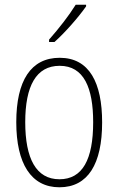

<svg xmlns="http://www.w3.org/2000/svg" viewBox="-20 -877 502 814"><path d="M345 -850V-857H301C271 -809 231 -758 188 -709V-699H211C254 -737 313 -804 345 -850ZM413 -358C413 -526 359 -632 233 -632C111 -632 49 -535 49 -359C49 -183 112 -83 232 -83C353 -83 413 -182 413 -358ZM87 -359C87 -512 133 -598 233 -598C336 -598 375 -504 375 -359C375 -201 330 -117 232 -117C133 -117 87 -205 87 -359Z"/></svg>

Font: Noto Sans Telugu UI Condensed ExtraLight
Style: Regular
Weight: 200
Width: 3
Designer: Jelle Bosma - Monotype Design Team
Foundry: Monotype Imaging Inc.
Version: Version 2.005